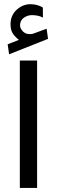

<svg xmlns="http://www.w3.org/2000/svg" viewBox="-20 -898 272 917"><path d="M70.3 -707.5Q53.7 -720.2 42 -736.8Q30.3 -753.4 30.3 -782.2Q30.3 -824.2 59.3 -851.1Q88.4 -877.9 125.5 -877.9Q157.7 -877.9 184.6 -862.3L185.1 -814Q169.9 -821.8 156.7 -823.7Q143.6 -825.7 132.3 -825.7Q111.3 -825.7 93.5 -813Q75.7 -800.3 75.7 -775.9Q76.2 -760.7 91.1 -746.3Q106 -731.9 133.3 -735.8Q134.3 -735.8 135.5 -736.3Q136.7 -736.8 138.2 -737.3L202.6 -760.7L209.5 -712.4L23.4 -638.7L16.6 -686.5ZM157.2 -608.9V-0.5H74.7V-608.9Z"/></svg>

Font: Vazirmatn RD UI FD
Style: Regular
Weight: 400
Designer: Saber Rastikerdar
Foundry: Saber Rastikerdar
Version: Version 33.003